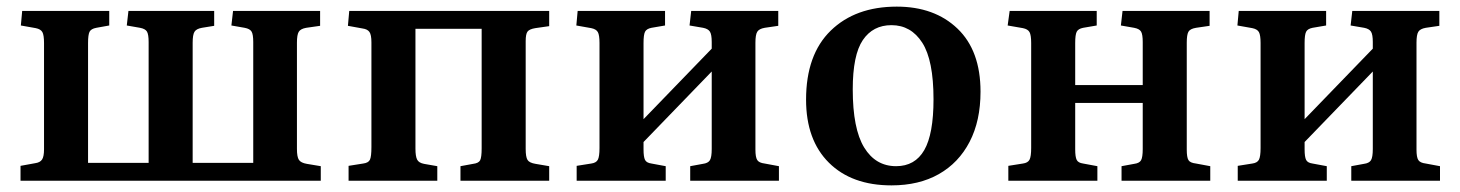

<svg xmlns="http://www.w3.org/2000/svg" viewBox="-20 -546 4411 580"><path d="M42 0V-45L86 -53Q101 -55 107 -64Q113 -73 113 -95V-416Q113 -440 108 -449Q103 -458 88 -461L43 -469L47 -513H310V-469L271 -462Q255 -459 250.5 -450Q246 -441 246 -416V-54H429V-419Q429 -442 424 -450.5Q419 -459 403 -462L363 -469L368 -513H627V-468L590 -462Q573 -459 567.5 -450Q562 -441 562 -417V-54H745V-419Q745 -442 740 -450.5Q735 -459 719 -462L679 -469L684 -513H947V-468L905 -462Q888 -459 882.5 -450Q877 -441 877 -417V-96Q877 -72 883 -63Q889 -54 907 -51L949 -44V0Z M1033 0V-45L1077 -52Q1093 -54 1097.5 -63.5Q1102 -73 1102 -102V-418Q1102 -441 1096 -449.5Q1090 -458 1075 -460L1031 -468L1035 -513H1639V-467L1597 -461Q1579 -458 1573.5 -450.5Q1568 -443 1568 -422V-96Q1568 -72 1573.5 -63Q1579 -54 1598 -51L1639 -44V0H1371V-44L1409 -51Q1426 -53 1430.5 -62Q1435 -71 1435 -98V-459H1235V-97Q1235 -74 1240 -64Q1245 -54 1261 -51L1301 -44V0Z M1722 0V-45L1766 -52Q1781 -54 1786 -63.5Q1791 -73 1791 -99V-416Q1791 -440 1786 -449Q1781 -458 1766 -461L1721 -469L1725 -513H1989V-469L1948 -462Q1933 -459 1928.5 -450Q1924 -441 1924 -416V-186L2130 -399V-419Q2130 -442 2124.5 -450.5Q2119 -459 2104 -462L2063 -469L2068 -513H2331V-468L2290 -462Q2273 -459 2267.5 -450Q2262 -441 2262 -417V-94Q2262 -71 2267.5 -62.5Q2273 -54 2290 -52L2333 -44V0H2065V-44L2103 -51Q2119 -53 2124.5 -62Q2130 -71 2130 -96V-330L1924 -117V-95Q1924 -72 1928.5 -63Q1933 -54 1948 -52L1991 -44V0Z M2673 14Q2553 14 2484 -54.5Q2415 -123 2415 -245Q2415 -381 2489.5 -453.5Q2564 -526 2689 -526Q2803 -526 2872.5 -459.5Q2942 -393 2942 -269Q2942 -181 2909 -117.5Q2876 -54 2816 -20Q2756 14 2673 14ZM2687 -44Q2744 -44 2772 -92.5Q2800 -141 2800 -246Q2800 -364 2766 -417Q2732 -470 2673 -470Q2617 -470 2586.5 -425Q2556 -380 2556 -276Q2556 -157 2590.5 -100.5Q2625 -44 2687 -44Z M3026 0V-45L3070 -52Q3085 -54 3090 -63.5Q3095 -73 3095 -99V-416Q3095 -440 3090 -449Q3085 -458 3070 -461L3024 -469L3030 -513H3293V-469L3252 -462Q3237 -459 3232.5 -450Q3228 -441 3228 -416V-289H3432V-419Q3432 -442 3427 -450.5Q3422 -459 3406 -462L3366 -469L3371 -513H3634V-468L3593 -462Q3575 -459 3570 -450Q3565 -441 3565 -417V-94Q3565 -71 3570 -62.5Q3575 -54 3593 -52L3636 -44V0H3368V-44L3406 -51Q3422 -53 3427 -62Q3432 -71 3432 -96V-235H3228V-95Q3228 -72 3232.5 -63Q3237 -54 3252 -52L3295 -44V0Z M3719 0V-45L3763 -52Q3778 -54 3783 -63.5Q3788 -73 3788 -99V-416Q3788 -440 3783 -449Q3778 -458 3763 -461L3718 -469L3722 -513H3986V-469L3945 -462Q3930 -459 3925.5 -450Q3921 -441 3921 -416V-186L4127 -399V-419Q4127 -442 4121.5 -450.5Q4116 -459 4101 -462L4060 -469L4065 -513H4328V-468L4287 -462Q4270 -459 4264.5 -450Q4259 -441 4259 -417V-94Q4259 -71 4264.5 -62.5Q4270 -54 4287 -52L4330 -44V0H4062V-44L4100 -51Q4116 -53 4121.5 -62Q4127 -71 4127 -96V-330L3921 -117V-95Q3921 -72 3925.5 -63Q3930 -54 3945 -52L3988 -44V0Z"/></svg>

Font: Literata 36pt SemiBold
Style: Regular
Weight: 600
Designer: Latin by Veronika Burian and Jose Scaglione. Greek by Irene Vlachou. Cyrillic by Vera Evstafieva.
Foundry: TypeTogether
Version: Version 3.002